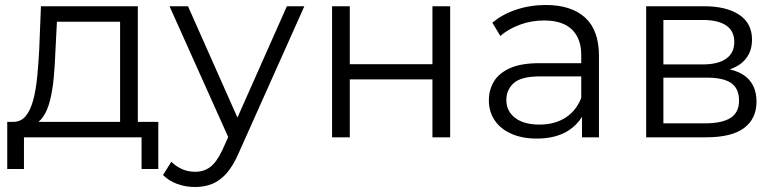

<svg xmlns="http://www.w3.org/2000/svg" viewBox="-20 -550 3115 769"><path d="M9 127V-62H31H36Q64 -63 82 -84Q102 -108 113 -149Q124 -190 129 -242.5Q134 -295 137 -350L144 -525H532V-62H614V127H547V0H76V127ZM134 -62H461V-463H208L202 -346Q200 -293 195.5 -242Q191 -191 180.5 -148.5Q170 -106 151 -80Q143 -69 134 -62Z M761 199Q724 199 690.5 187Q657 175 633 151L666 98Q686 117 709.5 127.5Q733 138 762 138Q797 138 822.5 118.5Q848 99 871 50L894 -1L659 -525H733L931 -79L1129 -525H1199L936 63Q914 114 887.5 144Q861 174 830 186.5Q799 199 761 199Z M1310 0V-525H1381V-293H1712V-525H1783V0H1712V-232H1381V0Z M2130 5Q2071 5 2027.5 -14.5Q1984 -34 1961 -68.5Q1938 -103 1938 -148Q1938 -189 1957.5 -222.5Q1977 -256 2021.5 -276.5Q2066 -297 2141 -297H2308V-329Q2308 -396 2270.5 -432Q2233 -468 2159 -468Q2108 -468 2062 -451Q2016 -434 1984 -406L1952 -459Q1992 -493 2048 -511.5Q2104 -530 2166 -530Q2268 -530 2323.5 -479.5Q2379 -429 2379 -326V0H2311V-82Q2291 -49 2255 -26Q2205 5 2130 5ZM2308 -244H2143Q2067 -244 2037.5 -217Q2008 -190 2008 -150Q2008 -105 2043 -78Q2078 -51 2141 -51Q2201 -51 2244.5 -78.5Q2288 -106 2308 -158Z M2637 -292H2795Q2856 -292 2888.5 -315Q2921 -338 2921 -382Q2921 -426 2888.5 -448Q2856 -470 2795 -470H2637ZM2637 -56H2804Q2871 -56 2905.5 -77.5Q2940 -99 2940 -147Q2940 -195 2909 -217Q2878 -239 2811 -239H2637ZM2568 0V-525H2800Q2889 -525 2940.5 -491Q2992 -457 2992 -391Q2992 -327 2943 -292Q2925 -280 2903 -272Q2942 -263 2966 -244Q3010 -209 3010 -143Q3010 -75 2960.5 -37.5Q2911 0 2807 0Z"/></svg>

Font: Modern
Style: Small
Weight: 400
Designer: Julieta Ulanovsky
Foundry: Julieta Ulanovsky
Version: Version 8.000